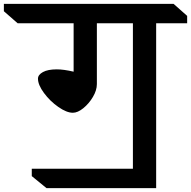

<svg xmlns="http://www.w3.org/2000/svg" viewBox="-130 -806 986 991"><path d="M676 -686V165H110L34 103V65H556V-686H370V-372Q370 -340 349.5 -305.5Q329 -271 300 -247.5Q271 -224 246 -224Q214 -224 171 -254Q128 -284 97 -326Q66 -368 66 -400Q66 -420 91.5 -434Q117 -448 163 -448Q199 -448 250 -436V-686H-39L-110 -748V-786H766L836 -724V-686Z"/></svg>

Font: Inknut
Style: Antiqua
Weight: 400
Designer: Claus Eggers Srensen
Foundry: Claus Eggers Srensen
Version: Version 1.000; ttfautohint (v1.2) -l 7 -r 28 -G 50 -x 13 -D 